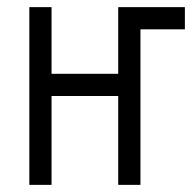

<svg xmlns="http://www.w3.org/2000/svg" viewBox="-20 -520 540 540"><path d="M500 -437.5V-500H312.5V-312.5H125V-500H62.5Q62.5 -500 62.5 0H125Q125 0 125 -250H312.5Q312.5 -250 312.5 0H375V-437.5Z"/></svg>

Font: UnifontExMono
Style: Regular
Weight: 500
Version: Version 15.0.06